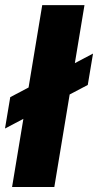

<svg xmlns="http://www.w3.org/2000/svg" viewBox="-41 -748 392 768"><path d="M296.9 -727.5 176.3 0H7.3L127.9 -727.5ZM-21 -233.9 0 -359.4 331.1 -533.7 310.1 -408.2Z"/></svg>

Font: Inter 24pt ExtraBold
Style: Italic
Weight: 800
Italic angle: -9.3988°
Designer: Rasmus Andersson
Foundry: rsms
Version: Version 4.001;git-66647c0bb